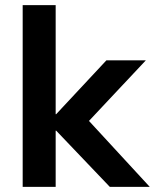

<svg xmlns="http://www.w3.org/2000/svg" viewBox="-20 -725 601 745"><path d="M68 0V-705H196V-282H198L393 -491H546L301 -230L302 -281L561 0H406L198 -218H196V0Z"/></svg>

Font: Nunito Sans 11pt
Style: Bold
Weight: 700
Version: Version 3.101;gftools[0.9.27]